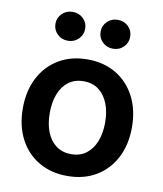

<svg xmlns="http://www.w3.org/2000/svg" viewBox="-84 -812 756 892"><g transform="rotate(10 293.5 -366.5)"><path d="M293.5 11.2Q216.3 11.2 158.2 -23.2Q100.1 -57.6 68.1 -119.4Q36.1 -181.2 36.1 -263.2Q36.1 -345.2 68.1 -407.2Q100.1 -469.2 158.2 -503.9Q216.3 -538.6 293.5 -538.6Q371.1 -538.6 429 -503.9Q486.8 -469.2 518.8 -407.2Q550.8 -345.2 550.8 -263.2Q550.8 -181.2 518.8 -119.4Q486.8 -57.6 429 -23.2Q371.1 11.2 293.5 11.2ZM293.5 -91.8Q335.4 -91.8 364.5 -113.5Q393.6 -135.3 408.9 -174.1Q424.3 -212.9 424.3 -263.2Q424.3 -314.5 408.9 -353Q393.6 -391.6 364.5 -413.6Q335.4 -435.5 293.5 -435.5Q252 -435.5 222.7 -413.8Q193.4 -392.1 178.2 -353.3Q163.1 -314.5 163.1 -263.2Q163.1 -212.4 178.2 -173.8Q193.4 -135.3 222.7 -113.5Q252 -91.8 293.5 -91.8ZM399.9 -607.9Q370.6 -607.9 350.3 -627.7Q330.1 -647.5 330.1 -676.3Q330.1 -704.6 350.3 -724.4Q370.6 -744.1 399.9 -744.1Q429.7 -744.1 449.7 -724.6Q469.7 -705.1 469.7 -676.3Q469.7 -647.5 449.7 -627.7Q429.7 -607.9 399.9 -607.9ZM187 -607.9Q157.7 -607.9 137.5 -627.7Q117.2 -647.5 117.2 -676.3Q117.2 -704.6 137.5 -724.4Q157.7 -744.1 187 -744.1Q216.8 -744.1 237.1 -724.6Q257.3 -705.1 257.3 -676.3Q257.3 -647.5 237.1 -627.7Q216.8 -607.9 187 -607.9Z"/></g></svg>

Font: Inter 24pt SemiBold
Style: Regular
Weight: 600
Designer: Rasmus Andersson
Foundry: rsms
Version: Version 4.001;git-66647c0bb